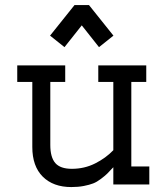

<svg xmlns="http://www.w3.org/2000/svg" viewBox="-20 -736 665 766"><path d="M237.3 -547.9 179.7 -593.8 277.3 -715.8H335L432.6 -593.8L375 -547.9L306.2 -634.8ZM266.6 -62.5Q316.9 -62.5 359.6 -84Q402.3 -105.5 432.1 -136.7V-409.2H372.1V-475.1H563.5V-409.2H503.9V-71.8H575.7V0H432.1V-68.8Q416 -51.3 407.2 -42.7Q398.4 -34.2 382.3 -22Q366.2 -9.8 351.6 -4.2Q336.9 1.5 314.5 5.9Q292 10.3 264.6 10.3Q192.4 10.3 150.6 -31.2Q108.9 -72.8 108.9 -149.4V-409.2H48.8V-475.1H240.2V-409.2H180.7V-157.7Q180.7 -108.4 200.7 -85.4Q220.7 -62.5 266.6 -62.5Z"/></svg>

Font: Eligible
Style: Regular
Weight: 500
Version: Version 1.1